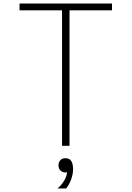

<svg xmlns="http://www.w3.org/2000/svg" viewBox="-20 -820 740 1080"><path d="M329 0V-762H90V-800H610V-762H371V0ZM348 150Q331 150 320 139Q309 128 309 110Q309 92 319.5 81Q330 70 348 70Q366 70 376.5 81Q387 92 387 110Q387 128 376.5 139Q366 150 348 150ZM303 240Q326 222 341.5 195Q357 168 357 146L348 70Q371 70 381 86Q391 102 391 132Q391 159 380 189.5Q369 220 352 240Z"/></svg>

Font: Martian Mono SemiExpanded Thin
Style: Regular
Weight: 250
Monospace: yes
Version: Version 0.930